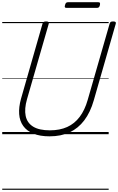

<svg xmlns="http://www.w3.org/2000/svg" viewBox="-20 -1208 1063 1728"><path d="M426 19Q339 19 280 -5.5Q221 -30 189 -74.5Q157 -119 152.5 -181Q148 -243 169 -319L363 -996Q366 -1006 373 -1010.5Q380 -1015 395 -1015Q409 -1015 415.5 -1010.5Q422 -1006 419 -995L223 -315Q198 -228 211 -165Q224 -102 278 -68.5Q332 -35 429 -35Q518 -35 584.5 -65Q651 -95 697 -156Q743 -217 769 -308L967 -996Q970 -1006 976.5 -1010.5Q983 -1015 999 -1015Q1028 -1015 1022 -995L824 -305Q793 -197 738.5 -125Q684 -53 606.5 -17Q529 19 426 19ZM579 -1137Q567 -1137 564 -1143.5Q561 -1150 565 -1161Q568 -1175 574 -1181.5Q580 -1188 591 -1188H865Q877 -1188 879.5 -1181Q882 -1174 879 -1161Q876 -1149 870 -1143Q864 -1137 852 -1137ZM0 490H958V500H0ZM0 -20H958V0H0ZM0 -505H958V-500H0ZM0 -1010H958V-1000H0Z"/></svg>

Font: Playwrite AU NSW Guides
Style: Regular
Weight: 400
Designer: Veronika Burian, José Scaglione
Foundry: TypeTogether
Version: Version 1.003